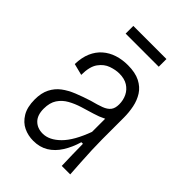

<svg xmlns="http://www.w3.org/2000/svg" viewBox="-203 -764 865 865"><g transform="rotate(45 229.0 -331.5)"><path d="M172 11Q139 11 110.5 -2.5Q82 -16 63.5 -46.5Q45 -77 45 -126Q45 -167 59.5 -195.5Q74 -224 98.5 -242.5Q123 -261 156.5 -274.5Q190 -288 228 -300Q263 -309 285.5 -317.5Q308 -326 319 -340Q330 -354 330 -379Q330 -406 319 -428.5Q308 -451 286.5 -464.5Q265 -478 232 -478Q209 -478 181.5 -468.5Q154 -459 134.5 -432Q115 -405 115 -352L60 -366Q61 -409 74.5 -440Q88 -471 111.5 -491.5Q135 -512 166 -522Q197 -532 233 -532Q280 -532 310.5 -516.5Q341 -501 357.5 -475Q374 -449 380.5 -417Q387 -385 387 -352V-213Q387 -185 388.5 -146.5Q390 -108 392.5 -69.5Q395 -31 397 0H343Q342 -35 341 -70Q340 -105 340 -138H330Q317 -94 295.5 -60Q274 -26 243.5 -7.5Q213 11 172 11ZM179 -42Q200 -42 220.5 -52Q241 -62 261 -82Q281 -102 298.5 -133Q316 -164 331 -205V-309L360 -318Q351 -299 328.5 -287.5Q306 -276 277 -267.5Q248 -259 217.5 -249.5Q187 -240 161 -225.5Q135 -211 119 -187Q103 -163 103 -125Q103 -84 124 -63Q145 -42 179 -42ZM125 -625V-674H336V-625Z"/></g></svg>

Font: Bricolage Grotesque SemiCondensed ExtraLight
Style: Regular
Weight: 250
Width: 4
Designer: Mathieu Triay
Foundry: Atelier Triay
Version: Version 1.000;gftools[0.9.30]